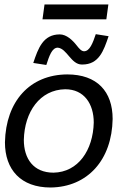

<svg xmlns="http://www.w3.org/2000/svg" viewBox="-20 -825 587 854"><path d="M178 -805 169 -739H453L462 -805ZM344 -538H346C420 -538 441 -599 463 -664L406 -673C393 -634 379 -597 354 -597C342 -597 332 -609 321 -623C303 -646 276 -672 246 -672C172 -672 150 -611 128 -545L186 -536C199 -576 211 -613 237 -613C278 -609 296 -538 344 -538ZM270 -428C355 -428 397 -362 397 -280C394 -157 328 -59 218 -57C129 -57 86 -119 86 -203C89 -327 157 -426 270 -428ZM481 -296C481 -418 412 -494 279 -494C113 -493 6 -375 2 -192C2 -70 73 9 205 9C370 7 478 -114 481 -296Z"/></svg>

Font: Cantarell
Style: Oblique
Weight: 400
Italic angle: -8°
Designer: Dave Crossland
Version: Version 0.024